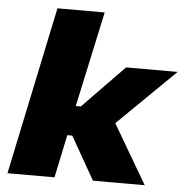

<svg xmlns="http://www.w3.org/2000/svg" viewBox="-53 -795 824 846"><g transform="rotate(5 359.5 -371.5)"><path d="M11 0 167 -743H376L285 -321H307L491 -510H719L465 -261L618 0H389L281 -190H259L219 0Z"/></g></svg>

Font: Saira Expanded ExtraBold
Style: Italic
Weight: 800
Width: 7
Italic angle: -12°
Designer: Hector Gatti with collaboration of the Omnibus-Type team
Foundry: Omnibus-Type
Version: Version 1.101